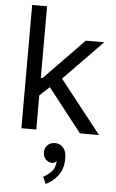

<svg xmlns="http://www.w3.org/2000/svg" viewBox="-66 -772 681 1129"><g transform="rotate(5 274.5 -207.0)"><path d="M159.7 -196.3V-305.2H175.8L409.2 -545.9H518.1L265.6 -286.6H255.9ZM77.1 0V-727.5H165V0ZM422.4 0 213.4 -267.1 275.9 -329.1 535.2 0ZM248 314 229 273.4Q265.6 253.9 283.9 229Q302.2 204.1 302.2 150.9Q302.2 148.9 302.2 147.7Q302.2 146.5 302.2 145H310.5Q310.5 159.7 301 173.3Q291.5 187 275.4 187Q252.9 187 237.1 170.9Q221.2 154.8 221.2 128.9Q221.2 102.5 238.5 86.2Q255.9 69.8 282.2 69.8Q313 69.8 331.3 91.8Q349.6 113.8 349.6 152.8Q349.6 216.3 319.6 255.4Q289.6 294.4 248 314Z"/></g></svg>

Font: Inter Variable LoSnoCo
Style: Regular
Weight: 400
Designer: Rasmus Andersson
Foundry: rsms
Version: Version 4.000;git-a52131595; featfreeze: case,dlig,ss01,ss02